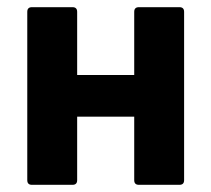

<svg xmlns="http://www.w3.org/2000/svg" viewBox="-20 -515 589 535"><path d="M69 0Q56 0 56 -13V-482Q56 -495 69 -495H182Q195 -495 195 -482V-306H354V-482Q354 -495 367 -495H480Q493 -495 493 -482V-13Q493 0 480 0H367Q354 0 354 -13V-190H195V-13Q195 0 182 0Z"/></svg>

Font: Sofia Sans ExtraBold
Style: Regular
Weight: 800
Designer: Botio Nikoltchev, Ani Petrova
Foundry: lettersoup
Version: Version 4.101; ttfautohint (v1.8.4.7-5d5b)